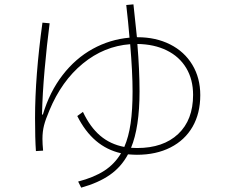

<svg xmlns="http://www.w3.org/2000/svg" viewBox="-20 -828 1040 882"><path d="M900 -391Q900 -307 864.5 -245.5Q829 -184 763 -150.5Q697 -117 609 -117Q594 -117 568 -119Q537 -61 484.5 -24.5Q432 12 353 34L339 6Q412 -13 459.5 -44Q507 -75 536 -124Q406 -153 335 -295L361 -314Q394 -244 440.5 -204.5Q487 -165 551 -153Q571 -199 580 -261Q589 -323 589 -408Q589 -495 578 -625Q458 -616 360.5 -536Q263 -456 207 -321Q189 -279 182 -251Q175 -223 175 -190Q175 -168 178 -136L145 -134Q141 -190 141 -286Q141 -477 175 -724L208 -721Q195 -621 185 -508.5Q175 -396 173 -302H177Q208 -406 267.5 -483Q327 -560 406 -603.5Q485 -647 575 -655Q569 -727 560 -805L593 -808L609 -657H612Q696 -657 761.5 -624Q827 -591 863.5 -530.5Q900 -470 900 -391ZM867 -392Q867 -463 835.5 -515.5Q804 -568 746 -596.5Q688 -625 611 -626Q621 -506 621 -408Q621 -243 582 -149Q591 -148 610 -148Q730 -148 798.5 -212.5Q867 -277 867 -392Z"/></svg>

Font: IBM Plex Sans JP ExtraLight
Style: Regular
Weight: 200
Designer: Mike Abbink; Paul van der Laan; Pieter van Rosmalen; Wujin Sim; Yejin Wi; Jinhee Kim; Boomi Park; Yona Kim; Kichan Ma
Foundry: Sandoll Inc.
Version: Version 1.001